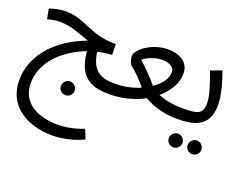

<svg xmlns="http://www.w3.org/2000/svg" viewBox="-123 -652 1618 1282"><g transform="rotate(20 686.0 -11.0)"><path d="M334 111C360 111 382 90 382 63C382 37 360 14 334 14C306 14 285 37 285 63C285 90 306 111 334 111Z M342 394C407 394 484 380 562 343L535 277C469 303 408 314 352 314C217 314 89 259 89 114C89 -44 223 -159 369 -214C385 -14 501 5 610 5C642 5 659 -15 659 -37C659 -58 647 -74 619 -74C529 -74 455 -92 434 -234C469 -242 504 -247 536 -248L534 -325H525C344 -325 287 -416 147 -416C105 -416 62 -406 32 -394L46 -323C70 -330 98 -337 134 -337C219 -337 285 -304 350 -282C135 -202 10 -50 10 121C10 308 168 394 342 394Z M609 5C700 5 784 -19 853 -56C917 -16 1001 5 1091 5C1121 5 1141 -13 1141 -37C1141 -59 1128 -74 1101 -74C1032 -74 972 -85 924 -105C988 -159 1026 -226 1026 -293C1026 -365 970 -411 873 -411C762 -411 661 -333 661 -286C661 -272 672 -234 682 -225C721 -194 762 -154 796 -110C744 -88 684 -74 619 -74ZM729 -284C760 -312 819 -332 861 -332C919 -332 950 -307 950 -275C950 -231 916 -184 862 -147C815 -205 771 -246 729 -284Z M1265 192C1291 192 1312 171 1312 144C1312 118 1291 95 1265 95C1237 95 1215 118 1215 144C1215 171 1237 192 1265 192ZM1130 192C1157 192 1178 171 1178 144C1178 118 1157 95 1130 95C1103 95 1081 118 1081 144C1081 171 1103 192 1130 192Z M1091 5C1245 5 1315 -45 1315 -179C1315 -239 1288 -338 1263 -403L1185 -374C1214 -298 1242 -213 1242 -163C1242 -82 1203 -74 1101 -74Z"/></g></svg>

Font: Noto Sans Arabic SemCond
Style: Regular
Weight: 400
Width: 4
Designer: Monotype Design Team, Nadine Chahine, Nizar Qandah and Khaled Hosny
Foundry: Monotype Imaging Inc.
Version: Version 2.012